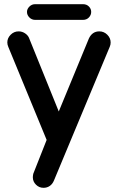

<svg xmlns="http://www.w3.org/2000/svg" viewBox="-20 -661 564 918"><path d="M109 -604Q109 -618 120.5 -629.5Q132 -641 148 -641H377Q394 -641 405 -630Q416 -619 416 -604Q416 -589 405 -577.5Q394 -566 377 -566H148Q132 -566 120.5 -577.5Q109 -589 109 -604ZM69 -511Q86 -511 100 -501.5Q114 -492 119 -479L261 -128L405 -477Q421 -511 455 -511Q477 -511 493 -495Q509 -479 509 -458Q509 -447 505 -438L238 202Q231 219 218 228Q205 237 188 237Q167 237 152 222Q137 207 137 187Q137 180 139 170L203 8L20 -436Q15 -447 15 -458Q15 -479 31 -495Q47 -511 69 -511Z"/></svg>

Font: 寒蝉全圆体 Bold
Style: Regular
Weight: 700
Designer: Warren2060
      Designed by Motoya company      

      [Varela Round]
      Joe Prince(Latin component); Avraham Cornf
Foundry: ChillType
Version: Version 3.200